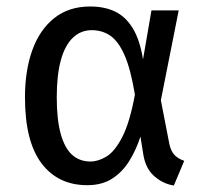

<svg xmlns="http://www.w3.org/2000/svg" viewBox="-20 -559 633 592"><path d="M258 -539Q302 -539 334.5 -523.5Q367 -508 389 -472.5Q411 -437 421 -376L447 -527H531L476 -250L502 -116Q506 -96 516 -83.5Q526 -71 548 -63L516 13Q483 8 456 -15.5Q429 -39 422 -82L413 -138Q400 -97 378.5 -62.5Q357 -28 325.5 -8Q294 12 249 12Q159 12 108 -55.5Q57 -123 57 -259Q57 -341 79.5 -404Q102 -467 147 -503Q192 -539 258 -539ZM263 -466Q229 -466 204.5 -442.5Q180 -419 167.5 -373Q155 -327 155 -259Q155 -191 167 -147Q179 -103 202 -82Q225 -61 259 -61Q283 -61 308.5 -76.5Q334 -92 357 -136.5Q380 -181 396 -267Q383 -346 364 -389Q345 -432 320 -449Q295 -466 263 -466Z"/></svg>

Font: Fira Sans Variable
Style: Regular
Weight: 400
Designer: Carrois Corporate & Edenspiekermann AG
Foundry: Carrois Corporate GbR & Edenspiekermann AG
Version: Version 4.202